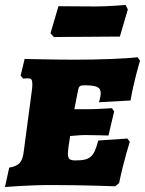

<svg xmlns="http://www.w3.org/2000/svg" viewBox="-37 -744 583 772"><path d="M477 -706 468 -724C468 -724 396 -718 347 -718C290 -718 198 -719 198 -719L166 -610L180 -595C180 -595 252 -596 309 -596L445 -597ZM236 -127C236 -143 243 -181 245 -197C260 -198 283 -201 306 -201C341 -201 399 -199 399 -199L422 -296L413 -309C413 -309 349 -305 326 -305H262L277 -382C280 -397 284 -401 302 -401C352 -401 368 -394 368 -368C368 -356 361 -333 361 -333L488 -340C500 -414 526 -500 526 -500L516 -514C471 -508 360 -504 264 -504C186 -504 62 -507 62 -507L46 -440L56 -428C56 -428 67 -429 76 -429C88 -429 93 -424 93 -407C93 -402 93 -395 92 -387L59 -139C54 -92 40 -77 0 -70L-17 8C-17 8 78 0 166 0C299 0 426 5 426 5L442 -8C460 -97 485 -174 485 -174L475 -187L358 -179C341 -112 325 -99 266 -99C244 -99 236 -104 236 -127Z"/></svg>

Font: Alegreya SC Black
Style: Italic
Weight: 900
Italic angle: -7°
Designer: Juan Pablo del Peral
Foundry: Huerta Tipografica
Version: Version 2.007;PS 002.007;hotconv 1.0.88;makeotf.lib2.5.64775